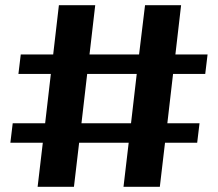

<svg xmlns="http://www.w3.org/2000/svg" viewBox="-20 -720 840 740"><path d="M294 -245H485L507 -435H316ZM516 -510 539 -700H678L656 -510H780L771 -435H647L625 -245H749L740 -170H616L596 0H456L476 -170H285L265 0H125L145 -170H20L29 -245H154L176 -435H51L60 -510H185L207 -700H347L325 -510Z"/></svg>

Font: Prosto One
Style: Regular
Weight: 400
Designer: Pavel Emelyanov and Jovanny lemonad
Foundry: Pavel Emelyanov and Jovanny Lemonad
Version: Version 1.001